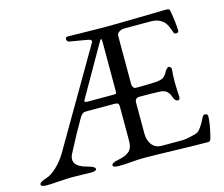

<svg xmlns="http://www.w3.org/2000/svg" viewBox="-100 -779 1061 910"><g transform="rotate(-15 430.5 -324.0)"><path d="M438 -581 302 -343Q298 -336 298 -333Q298 -328 314 -328H438Q450 -328 452 -330Q454 -332 454 -343V-580Q454 -598 451 -598Q447 -598 438 -581ZM533 -354Q533 -345 538 -338.5Q543 -332 550 -332Q598 -332 646 -334Q678 -336 690 -347Q701 -357 707 -371Q709 -375 715.5 -381.5Q722 -388 725 -388Q729 -388 734 -383Q739 -378 738 -372Q735 -337 735 -313Q735 -284 738 -240Q738 -223 729 -223Q713 -223 706 -246Q694 -283 659 -285Q617 -287 556 -287Q533 -287 533 -264V-111Q533 -80 549.5 -57.5Q566 -35 598 -35H702Q710 -35 740 -41Q770 -47 778 -53Q797 -68 820 -116Q826 -127 834 -126Q847 -124 847 -115Q847 -78 830 -12Q826 5 816 5Q754 5 655 2Q556 -1 512 -1H492Q471 -1 438 2Q405 5 377 5Q348 5 348 -6Q348 -18 381 -24Q419 -31 436.5 -47Q454 -63 454 -96V-267Q454 -276 450 -280.5Q446 -285 432 -285H291Q273 -285 261 -262Q225 -201 179 -112Q170 -96 170 -82Q170 -46 235 -30Q268 -21 268 -10Q268 1 239 1Q232 1 201 0Q170 -1 150 -1Q126 -1 82.5 2Q39 5 24 5Q-5 5 -5 -6Q-5 -18 28 -28Q53 -35 82 -62.5Q111 -90 132 -126L405 -594Q409 -600 403.5 -605Q398 -610 388 -611L300 -626Q290 -630 290 -639Q290 -651 300 -651Q318 -651 378 -649.5Q438 -648 475 -648Q540 -648 651.5 -650.5Q763 -653 776 -653H784Q801 -653 802 -644Q813 -586 814 -541Q814 -532 800 -532Q792 -532 789 -542Q777 -578 766 -591Q742 -618 699 -618H568Q557 -618 545 -611Q533 -604 533 -592Z"/></g></svg>

Font: EB Garamond SC 12
Style: Regular
Weight: 400
Version: Version 0.016 ; ttfautohint (v0.97) -l 8 -r 50 -G 200 -x 0 -